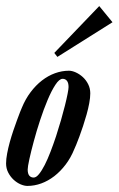

<svg xmlns="http://www.w3.org/2000/svg" viewBox="-72 -611 394 638"><path d="M1 -253.9Q12.7 -282.2 29.8 -304.9Q46.9 -327.6 67.4 -343.5Q87.9 -359.4 110.8 -367.7Q133.8 -376 157.2 -376Q167.5 -376 179.9 -370.4Q192.4 -364.7 203.1 -355Q213.9 -345.2 220.9 -331.3Q228 -317.4 228 -300.8Q228 -286.6 224.6 -268.3Q221.2 -250 215.8 -230.7Q210.4 -211.4 204.1 -192.4Q197.8 -173.3 191.9 -157.5Q186 -141.6 181.4 -130.4Q176.8 -119.1 174.8 -115.2Q163.1 -86.4 146 -64Q128.9 -41.5 108.4 -25.6Q87.9 -9.8 65.2 -1.5Q42.5 6.8 19 6.8Q8.8 6.8 -3.7 1.5Q-16.1 -3.9 -26.9 -13.9Q-37.6 -23.9 -44.7 -37.6Q-51.8 -51.3 -51.8 -67.9Q-51.8 -82.5 -48.3 -100.8Q-44.9 -119.1 -39.6 -138.4Q-34.2 -157.7 -27.8 -176.8Q-21.5 -195.8 -15.6 -211.4Q-9.8 -227.1 -5.4 -238.5Q-1 -250 1 -253.9ZM136.2 -349.1Q125 -349.1 112.1 -329.3Q99.1 -309.6 86.2 -278.8Q73.2 -248 61.3 -211.7Q49.3 -175.3 40.3 -141.6Q31.2 -107.9 25.6 -82.3Q20 -56.6 20 -47.9Q20 -33.7 25.4 -27.3Q30.8 -21 40 -21Q48.3 -21 57.6 -32.5Q66.9 -43.9 76.7 -63Q86.4 -82 95.9 -106.9Q105.5 -131.8 114.3 -158.4Q123 -185.1 130.6 -211.4Q138.2 -237.8 143.8 -260.3Q149.4 -282.7 152.6 -299.1Q155.8 -315.4 155.8 -321.8Q155.8 -335.9 150.4 -342.5Q145 -349.1 136.2 -349.1ZM301.8 -537.1 118.7 -421.9 108.4 -435.1 257.8 -590.8Z"/></svg>

Font: Romanesco
Style: Regular
Weight: 400
Designer: Astigmatic (AOETI)
Foundry: Astigmatic (AOETI)
Version: Version 1.000